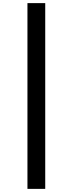

<svg xmlns="http://www.w3.org/2000/svg" viewBox="-20 -974 466 1231"><path d="M270 237V-954H156V237Z"/></svg>

Font: Be Vietnam Pro SemiBold
Style: Regular
Weight: 600
Designer: Lam Bao, Tony Le, Vietanh Nguyen
Foundry: Yellow Type Foundry
Version: Version 1.002